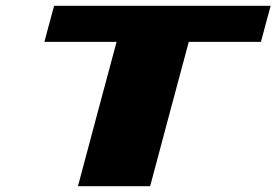

<svg xmlns="http://www.w3.org/2000/svg" viewBox="-20 -645 957 665"><path d="M250 0H500Q522 -83 566.7 -250Q611.3 -417 633.8 -500H883.8Q889.2 -520.5 900.4 -562.3Q911.6 -604 917.5 -625H167.5Q161.6 -604 150.4 -562.3Q139.2 -520.5 133.8 -500H383.8Q361.3 -417 316.7 -250Q272 -83 250 0Z"/></svg>

Font: Faithful 32x
Style: BoldOblique
Weight: 400
Foundry: Faithful Resource Pack
Version: Version 1.0; January 27, 2023